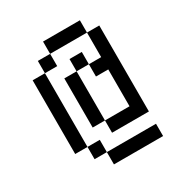

<svg xmlns="http://www.w3.org/2000/svg" viewBox="-150 -735 800 846"><g transform="rotate(-30 250.0 -312.5)"><path d="M437.5 0V-62.5H187.5V0ZM187.5 -62.5V-125H125V-62.5ZM125 -125Q125 -125 125 -500H62.5Q62.5 -500 62.5 -125ZM250 -187.5V-125H437.5V-562.5H375Q375 -562.5 375 -437.5H312.5V-375H375V-187.5ZM250 -187.5Q250 -187.5 250 -437.5H187.5Q187.5 -437.5 187.5 -187.5ZM250 -437.5H312.5V-500H250ZM125 -500H187.5V-562.5H125ZM187.5 -562.5H375V-625H187.5Z"/></g></svg>

Font: UnifontExMono
Style: Regular
Weight: 500
Version: Version 15.0.06